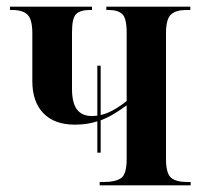

<svg xmlns="http://www.w3.org/2000/svg" viewBox="-20 -556 608 576"><path d="M279 0V-10H292Q326 -10 343 -21.5Q360 -33 360 -79V-240Q341 -226 322 -214.5Q303 -203 282 -195V-98H272V-192Q241 -182 205 -182Q143 -182 110 -216.5Q77 -251 77 -312V-456Q77 -497 63 -511.5Q49 -526 16 -526H10V-536H256V-526H249Q221 -526 208.5 -514Q196 -502 196 -459V-290Q196 -247 211 -227.5Q226 -208 255 -208Q264 -208 272 -209V-359H282V-211Q316 -218 360 -253V-458Q360 -501 347 -513.5Q334 -526 306 -526H299V-536H551V-526H538Q508 -526 493 -512.5Q478 -499 478 -456V-79Q478 -36 493 -23Q508 -10 541 -10H552V0Z"/></svg>

Font: Noto Serif Display Condensed SemiBold
Style: Regular
Weight: 600
Width: 3
Designer: Monotype Design Team
Foundry: Monotype Imaging Inc.
Version: Version 2.009